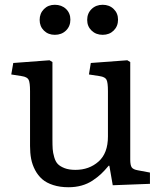

<svg xmlns="http://www.w3.org/2000/svg" viewBox="-20 -765 674 799"><path d="M208 -620.1Q180.7 -620.1 162.8 -637.7Q145 -655.3 145 -682.1Q145 -709 162.8 -727.1Q180.7 -745.1 208 -745.1Q236.3 -745.1 254.6 -727.8Q272.9 -710.4 272.9 -683.1Q272.9 -655.8 254.6 -637.9Q236.3 -620.1 208 -620.1ZM342.8 -682.1Q342.8 -709.5 361.1 -727.3Q379.4 -745.1 407.2 -745.1Q435.1 -745.1 453.1 -727.5Q471.2 -710 471.2 -683.1Q471.2 -655.8 453.1 -637.9Q435.1 -620.1 407.2 -620.1Q379.4 -620.1 361.1 -637.7Q342.8 -655.3 342.8 -682.1ZM265.1 14.2Q229.5 14.2 201.4 5.1Q173.3 -3.9 155.5 -19.5Q137.7 -35.2 126 -57.4Q114.3 -79.6 109.6 -104Q105 -128.4 105 -157.2V-386.2Q105 -421.4 99.1 -433.1Q93.3 -444.8 70.8 -448.2L26.9 -455.1L35.2 -502.9L186 -514.2L198.2 -506.8V-186Q198.2 -160.2 199.2 -145Q200.2 -129.9 205.6 -111.1Q210.9 -92.3 220.7 -82.3Q230.5 -72.3 248.8 -65.2Q267.1 -58.1 293.9 -58.1Q351.1 -58.1 390.1 -92.8Q429.2 -127.4 429.2 -196.8V-386.2Q429.2 -421.4 423.3 -433.1Q417.5 -444.8 395 -448.2L350.1 -455.1L357.9 -502.9L509.8 -514.2L522 -506.8V-101.1Q522 -77.6 528.1 -68.6Q534.2 -59.6 554.2 -56.2L604 -46.9V0L449.2 5.9L435.1 -75.2H432.1Q415.5 -55.2 400.4 -41Q385.3 -26.9 365 -13.4Q344.7 0 319.6 7.1Q294.4 14.2 265.1 14.2Z"/></svg>

Font: Literata Book
Style: Regular
Weight: 400
Designer: Latin by Veronika Burian and Jose Scaglione. Greek by Irene Vlachou. Cyrillic by Vera Evstafieva
Foundry: TypeTogether
Version: Version 2.003;PS 002.003;hotconv 1.0.88;makeotf.lib2.5.64775